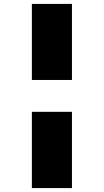

<svg xmlns="http://www.w3.org/2000/svg" viewBox="-20 -760 530 982"><path d="M143 202V-188H348V202ZM143 -351V-740H348V-351Z"/></svg>

Font: Lexend Exa Black
Style: Regular
Weight: 900
Designer: Bonnie Shaver-Troup, Thomas Jockin
Foundry: Lexend
Version: Version 1.007